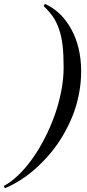

<svg xmlns="http://www.w3.org/2000/svg" viewBox="-77 -820 459 1010"><path d="M152.8 -787.8 158.9 -799.8Q245.4 -761.5 297.6 -666.9Q349.9 -572.3 349.9 -444.8Q349.9 -383.5 337.8 -322.9Q325.7 -262.2 304.1 -208.7Q282.5 -155.3 252.8 -105.2Q223.1 -55.2 187.7 -13.2Q152.3 28.8 112.9 64.3Q73.5 99.9 32 126.3Q-9.5 152.8 -51 170.2L-57.1 158.2Q-19.3 138.4 19.7 101Q58.6 63.5 93.1 15Q127.7 -33.4 158.1 -92.7Q188.5 -151.9 210.4 -213.4Q232.4 -274.9 245.1 -340.3Q257.8 -405.8 257.8 -464.8Q257.8 -533 252.1 -581.9Q246.3 -630.9 232.9 -668.5Q219.5 -706.1 200.7 -733.2Q181.9 -760.3 152.8 -787.8Z"/></svg>

Font: Bodoni* 16
Style: Italic
Weight: 400
Italic angle: -13°
Version: Version 2.000